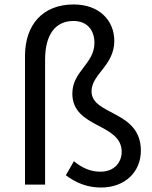

<svg xmlns="http://www.w3.org/2000/svg" viewBox="-20 -827 682 860"><path d="M432 13C542 13 611 -59 611 -152C611 -334 390 -309 390 -418C390 -495 492 -533 492 -644C492 -733 427 -807 310 -807C171 -807 92 -716 92 -576V0H182V-559C182 -675 230 -733 309 -733C370 -733 403 -692 403 -635C403 -541 304 -508 304 -408C304 -251 525 -277 525 -147C525 -100 492 -58 430 -58C387 -58 350 -73 311 -105L275 -42C320 -8 371 13 432 13Z"/></svg>

Font: Source Han Sans CN Regular
Style: Regular
Weight: 400
Designer: Ryoko NISHIZUKA (kana & ideographs); Paul D. Hunt (Latin, Greek & Cyrillic); Wenlong ZHANG (bopomofo); Sandoll Communica
Foundry: Adobe Systems Incorporated
Version: Version 1.004;PS 1.004;hotconv 1.0.82;makeotf.lib2.5.63406